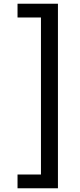

<svg xmlns="http://www.w3.org/2000/svg" viewBox="-20 -801 426 1021"><path d="M73.2 200.2V127H197.8V-708H73.2V-781.2H288.1V200.2Z"/></svg>

Font: Andika Am
Style: Regular
Weight: 400
Designer: Victor Gaultney, Annie Olsen, Julie Remington, Don Collingsworth, Eric Hays, Becca Hirsbrunner
Foundry: SIL International
Version: Version 5.000